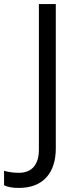

<svg xmlns="http://www.w3.org/2000/svg" viewBox="-98 -734 385 942"><path d="M-5.9 188Q-51.8 188 -78.1 174.8V104Q-43.5 113.8 -5.9 113.8Q42.5 113.8 67.6 84.5Q92.8 55.2 92.8 0V-713.9H175.8V-6.8Q175.8 85.9 128.9 137Q82 188 -5.9 188Z"/></svg>

Font: f3_1792  
Style: Regular
Weight: 400
Foundry: Ascender Corporation
Version: Version 1.10